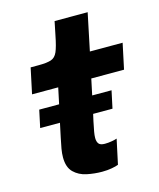

<svg xmlns="http://www.w3.org/2000/svg" viewBox="-109 -784 721 872"><g transform="rotate(-15 252.0 -347.5)"><path d="M42 -253.5 59.5 -335.5H153L169 -411H46L71.5 -531H108Q147.5 -531 167.5 -537.5Q187.5 -544 197.8 -567.5Q208 -591 218 -642.5L231 -706H386.5L350 -531H504L478.5 -411H324.5L308.5 -335.5H399.5L382 -253.5H291L283.5 -220Q277.5 -191.5 274.5 -174.5Q271.5 -157.5 271.5 -145Q271.5 -128 279 -118.2Q286.5 -108.5 307.5 -108.5Q324 -108.5 340.5 -111.5Q357 -114.5 365 -117.5L340 -1Q329 3.5 308.5 7.2Q288 11 263 11Q227 11 191.2 3.5Q155.5 -4 131.5 -27.5Q107.5 -51 107.5 -98Q107.5 -116 111.2 -138Q115 -160 121 -187.5L135 -253.5Z"/></g></svg>

Font: Epilogue
Style: Bold Italic
Weight: 700
Italic angle: -12°
Designer: Tyler Finck
Foundry: Etcetera Type Co
Version: Version 2.111; ttfautohint (v1.8.3)